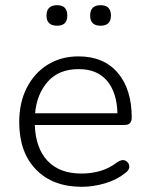

<svg xmlns="http://www.w3.org/2000/svg" viewBox="-20 -711 575 739"><path d="M295 8Q183 8 118.5 -58.5Q54 -125 54 -241Q54 -316 83 -373Q112 -430 163.5 -462Q215 -494 282 -494Q379 -494 433 -431Q487 -368 487 -258Q487 -230 459 -230H114Q117 -140 163.5 -91.5Q210 -43 293 -43Q330 -43 364.5 -52.5Q399 -62 432 -87Q450 -99 463 -92.5Q476 -86 477.5 -71.5Q479 -57 462 -45Q430 -19 384.5 -5.5Q339 8 295 8ZM283 -445Q207 -445 164.5 -397.5Q122 -350 115 -275H432Q430 -355 392 -400Q354 -445 283 -445ZM367 -612Q327 -612 327 -651Q327 -691 367 -691Q407 -691 407 -651Q407 -612 367 -612ZM200 -612Q159 -612 159 -651Q159 -691 200 -691Q239 -691 239 -651Q239 -612 200 -612Z"/></svg>

Font: Nunito Light
Style: Regular
Weight: 300
Designer: Vernon Adams
Foundry: Vernon Adams
Version: Version 3.601; ttfautohint (v1.8.2.53-6de2)